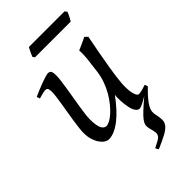

<svg xmlns="http://www.w3.org/2000/svg" viewBox="-265 -700 1018 1018"><g transform="rotate(-45 244.5 -190.5)"><path d="M318.4 -94.7V-105Q318.4 -108.4 318.6 -110.8Q318.8 -113.3 318.8 -116.2L319.8 -125Q296.9 -93.8 272.9 -67.1Q249 -40.5 224.9 -21.2Q200.7 -2 177 9Q153.3 20 130.9 20Q120.1 20 107.7 12.5Q95.2 4.9 84.5 -10.3Q73.7 -25.4 66.4 -47.9Q59.1 -70.3 59.1 -100.1Q59.1 -114.7 61.8 -137.2Q64.5 -159.7 68.4 -185.5Q72.3 -211.4 77.1 -239.3Q82 -267.1 85.9 -292.5Q89.8 -317.9 92.5 -338.4Q95.2 -358.9 95.2 -371.1Q95.2 -382.3 93.8 -388.9Q92.3 -395.5 89.6 -398.7Q86.9 -401.9 83.3 -402.8Q79.6 -403.8 75.2 -403.8Q70.8 -403.8 62.5 -402.1Q54.2 -400.4 45.9 -397.9Q36.1 -395.5 24.9 -392.1L19 -410.2Q39.6 -419.4 60.3 -428Q81.1 -436.5 98.6 -442.9Q116.2 -449.2 129.6 -453.1Q143.1 -457 148.9 -457Q163.1 -457 168 -447.8Q172.9 -438.5 172.9 -416Q172.9 -401.9 169.9 -378.9Q167 -356 162.6 -328.6Q158.2 -301.3 153.3 -272Q148.4 -242.7 144 -215.3Q139.6 -188 136.7 -165Q133.8 -142.1 133.8 -127.9Q133.8 -81.1 143.8 -60.1Q153.8 -39.1 171.9 -39.1Q182.6 -39.1 198 -47.4Q213.4 -55.7 230.5 -71Q247.6 -86.4 265.1 -107.9Q282.7 -129.4 298.1 -156Q313.5 -182.6 324.7 -213.6Q335.9 -244.6 340.3 -278.3Q347.7 -332.5 351.1 -366.9Q354.5 -401.4 352.1 -424.8Q359.4 -427.7 368.9 -432.1Q378.4 -436.5 388.2 -440.9Q397.9 -445.3 407 -449.5Q416 -453.6 421.9 -457L438 -441.9Q427.7 -390.1 418.5 -340.3Q409.2 -290.5 402.3 -247.8Q395.5 -205.1 391.6 -171.4Q387.7 -137.7 387.7 -118.7Q387.7 -96.2 390.1 -80.8Q392.6 -65.4 396.2 -55.7Q399.9 -45.9 404.3 -41.5Q408.7 -37.1 412.6 -37.1Q420.9 -37.1 434.6 -40.3Q448.2 -43.5 468.8 -50.8L475.6 -33.2L473.6 -31.7Q445.8 -4.9 429.7 14.6Q413.6 34.2 405.5 49.3Q397.5 64.5 396.2 76.7Q395 88.9 397.9 101.1Q404.3 129.4 404.1 147.7Q403.8 166 391.6 180.9Q379.4 195.8 353 210Q326.7 224.1 280.8 244.1Q277.8 240.2 274.9 235.4Q272 230.5 270.5 226.6Q294.4 214.8 308.1 207Q321.8 199.2 327.4 189.7Q333 180.2 331.3 166.7Q329.6 153.3 323.2 130.4Q319.3 116.2 321 104.2Q322.8 92.3 333.7 77.1Q344.7 62 366.7 41.5Q388.7 21 425.3 -10.3Q415.5 -4.4 406 1Q396.5 6.3 387.9 10.7Q379.4 15.1 372.6 17.6Q365.7 20 362.3 20Q352.1 20 344.7 12.9Q337.4 5.9 332.5 -5.4Q327.6 -16.6 325 -30Q322.3 -43.5 320.8 -56.2Q319.3 -68.8 318.8 -79.3Q318.4 -89.8 318.4 -94.7ZM453.1 -614.3Q451.7 -608.9 448.5 -602.1Q445.3 -595.2 441.7 -588.4Q438 -581.5 434.6 -575.2Q431.2 -568.8 428.7 -564.9H160.6L152.8 -576.7Q154.8 -581.5 157.7 -588.1Q160.6 -594.7 163.8 -601.6Q167 -608.4 170.4 -615Q173.8 -621.6 176.8 -626.5H443.8Z"/></g></svg>

Font: Gentium Plus CyrE
Style: Italic
Weight: 400
Italic angle: -8°
Designer: J. Victor Gaultney, Annie Olsen, Iska Routamaa, Becca Hirsbrunner
Foundry: SIL International
Version: Version 5.000